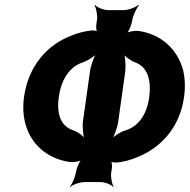

<svg xmlns="http://www.w3.org/2000/svg" viewBox="-20 -753 784 794"><path d="M527 -670C530 -689 545 -720 554 -730L552 -733C543 -723 510 -711 491 -711H428C408 -711 380 -723 373 -733L371 -730C378 -720 384 -689 381 -670L378 -649C377 -639 379 -622 383 -618L386 -621C382 -626 366 -628 358 -627C330 -624 302 -617 276 -606C177 -569 97 -482 79 -350C74 -310 76 -274 85 -241C108 -155 176 -97 268 -83C282 -81 312 -85 322 -93L320 -96C309 -88 296 -57 294 -40C291 -21 278 9 269 19L270 21C279 11 310 0 329 0H395C414 0 442 11 449 21L450 19C443 9 437 -21 440 -40L443 -59C444 -69 442 -86 438 -90L435 -87C439 -82 456 -80 464 -81C492 -84 519 -91 545 -102C641 -139 723 -222 741 -351C747 -392 745 -430 737 -464C713 -550 647 -611 554 -625C540 -627 509 -623 499 -614L501 -611C512 -620 525 -652 527 -670ZM352 -457 323 -251C320 -227 324 -187 332 -172L335 -175C327 -189 302 -208 283 -214C234 -230 213 -277 223 -350C233 -425 268 -477 322 -495C343 -502 373 -521 386 -537L382 -539C370 -523 355 -482 352 -457ZM469 -251 498 -457C501 -482 498 -523 490 -539L485 -536C494 -521 520 -502 539 -495C588 -477 607 -426 597 -351C587 -278 552 -230 499 -214C478 -208 449 -189 437 -174L440 -172C452 -187 466 -227 469 -251Z"/></svg>

Font: Asimov
Style: EdgeNarIt
Weight: 500
Designer: Google
Version: Version 2.000980: 2014